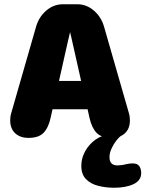

<svg xmlns="http://www.w3.org/2000/svg" viewBox="-20 -639 684 903"><path d="M114 9.5Q75 9.5 51.5 -12.2Q28 -34 28 -73Q28 -81 29 -89.2Q30 -97.5 32.5 -106L149.5 -513Q162.5 -559 197.2 -589Q232 -619 275.5 -619H343.5Q387 -619 421.8 -589Q456.5 -559 469.5 -513L586.5 -106Q589 -97.5 590 -89.2Q591 -81 591 -73Q591 -34 567.5 -12.2Q544 9.5 505 9.5Q457.5 9.5 434.5 -14Q411.5 -37.5 401 -84.5L392 -125H227L218 -84.5Q207.5 -37.5 184.5 -14Q161.5 9.5 114 9.5ZM257.5 -258.5H361.5L320 -443Q317 -456 314.5 -467.2Q312 -478.5 309.5 -488Q307.5 -478.5 304.8 -467.2Q302 -456 299 -443ZM517 244Q477.5 244 442 235Q406.5 226 384.5 203.5Q362.5 181 362.5 141.5Q362.5 113.5 372.5 89.2Q382.5 65 398.5 46.2Q414.5 27.5 432.5 15.5Q450.5 3.5 467 0H549.5Q539.5 6 526.8 22.5Q514 39 504.5 59.8Q495 80.5 495 99.5Q495 120 504.5 129.5Q514 139 533 139Q539.5 139 551.2 137.5Q563 136 569.5 134Q579.5 131.5 588.2 130.5Q597 129.5 604 129.5Q626 129.5 635 142.2Q644 155 644 175Q644 210 608 227Q572 244 517 244Z"/></svg>

Font: Sono Monospace ExtraBold
Style: Regular
Weight: 800
Version: Version 2.112